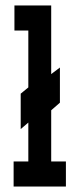

<svg xmlns="http://www.w3.org/2000/svg" viewBox="-20 -685 290 705"><path d="M30 0V-92H84V-235L56 -211V-341L84 -364V-573H33V-665H168V-413L200 -437V-308L168 -280V-92H222V0Z"/></svg>

Font: Inconsolata UltraCondensed Black
Style: Regular
Weight: 900
Width: 1
Monospace: yes
Designer: Raph Levien, Cyreal, Brenton Simpson
Foundry: Raph Levien, Cyreal, Google
Version: Version 3.001; ttfautohint (v1.8.2.53-6de2)